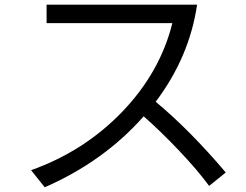

<svg xmlns="http://www.w3.org/2000/svg" viewBox="-20 -755 1040 811"><path d="M111.3 -36.1Q335.9 -116.2 496.1 -282.7Q656.2 -449.2 708 -657.2H176.8V-735.4H812.5Q780.3 -514.6 637.7 -325.2Q782.2 -205.1 933.6 -26.4L863.3 30.3Q816.4 -34.2 738.3 -116.7Q660.2 -199.2 586.9 -263.7Q418.9 -73.2 168.9 36.1Z"/></svg>

Font: GenEi M Gothic v2 Regular
Style: Regular
Weight: 400
Version: Version 2.0